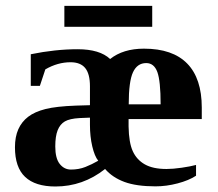

<svg xmlns="http://www.w3.org/2000/svg" viewBox="-20 -641 762 670"><path d="M482.4 -471.2Q582.5 -471.2 633.3 -419.2Q684.1 -367.2 684.1 -265.6V-225.6H428.7V-199.7Q429.7 -143.1 443.4 -113.3Q457 -83.5 485.4 -67.4Q513.7 -51.3 561 -51.3Q583.5 -51.3 614 -55.7Q644.5 -60.1 664.1 -65.4V-27.8Q638.7 -11.2 599.6 -1Q560.5 9.3 522.5 9.3Q456.1 9.3 414.3 -6.1Q372.6 -21.5 346.7 -51.3Q269.5 9.8 173.3 9.8Q103 9.8 67.6 -23.7Q32.2 -57.1 32.2 -127Q32.2 -163.6 43.9 -189.9Q55.7 -216.3 78.4 -233.6Q101.1 -251 138.7 -260.5Q176.3 -270 245.6 -272.5L293.9 -273.9V-339.8Q293.9 -383.3 277.3 -403.6Q260.7 -423.8 226.1 -423.8Q181.2 -423.8 138.2 -398.9L119.1 -341.3H87.4V-451.7Q172.9 -469.2 251 -469.2Q328.1 -469.2 364.3 -435.1Q409.7 -471.2 482.4 -471.2ZM227.5 -49.3Q254.9 -49.3 277.8 -58.3Q300.8 -67.4 322.8 -80.1Q310.1 -95.7 302 -130.1Q293.9 -164.6 293.9 -205.1V-230.5L257.8 -229Q223.1 -227.1 206.3 -217.3Q189.5 -207.5 181.2 -186.5Q172.9 -165.5 172.9 -129.9Q172.9 -88.4 188.5 -68.8Q204.1 -49.3 227.5 -49.3ZM490.2 -420.9Q459 -420.9 444.1 -388.9Q429.2 -356.9 429.2 -276.9H540.5Q540.5 -358.4 529.1 -389.6Q517.6 -420.9 490.2 -420.9ZM204.6 -547.4V-620.6H511.2V-547.4Z"/></svg>

Font: Liberation Serif
Style: Bold
Weight: 700
Designer: Steve Matteson
Foundry: Ascender Corporation
Version: Version 2.1.5